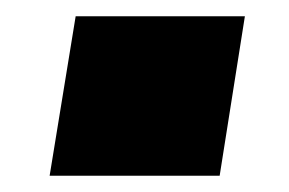

<svg xmlns="http://www.w3.org/2000/svg" viewBox="-20 -390 355 236"><path d="M41 -174 73 -370H281L250 -174Z"/></svg>

Font: Nunito Sans 10pt SemiExpanded Black
Style: Italic
Weight: 900
Width: 6
Italic angle: -9°
Designer: Vernon Adams
Foundry: Vernon Adams
Version: Version 3.101;gftools[0.9.27]